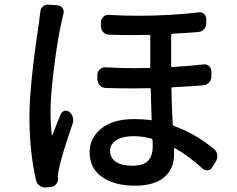

<svg xmlns="http://www.w3.org/2000/svg" viewBox="-20 -789 1040 844"><path d="M157.2 -737.3Q158.2 -752 168.9 -760.7Q177.7 -768.6 190.4 -768.6Q191.4 -768.6 193.4 -768.6L234.4 -765.6Q248 -763.7 255.4 -752.9Q262.7 -742.2 258.8 -728.5Q254.9 -711.9 249 -685.5Q233.4 -618.2 217.8 -494.1Q202.1 -370.1 202.1 -295.9Q202.1 -243.2 208 -194.3Q209 -193.4 209.5 -193.4Q210 -193.4 210 -194.3Q224.6 -233.4 247.1 -287.1Q252 -298.8 263.7 -301.8Q275.4 -304.7 285.2 -296.9Q295.9 -288.1 299.8 -274.4Q303.7 -260.7 299.8 -247.1Q251 -105.5 240.2 -50.8Q234.4 -28.3 234.4 -12.7Q234.4 -8.8 235.4 -5.9Q235.4 -4.9 235.4 -3.9Q235.4 10.7 226.1 21.5Q216.8 32.2 202.1 33.2L181.6 35.2Q179.7 35.2 178.7 35.2Q165 35.2 154.3 27.3Q141.6 18.6 138.7 3.9Q109.4 -121.1 109.4 -277.3Q109.4 -413.1 151.4 -690.4Q154.3 -710.9 157.2 -737.3ZM651.4 -146.5Q651.4 -163.1 650.4 -173.8Q650.4 -177.7 645.5 -179.7Q607.4 -190.4 567.4 -190.4Q519.5 -190.4 491.7 -172.9Q463.9 -155.3 463.9 -126Q463.9 -94.7 489.7 -77.6Q515.6 -60.5 561.5 -60.5Q611.3 -60.5 631.3 -82.5Q651.4 -104.5 651.4 -146.5ZM874 -505.9Q888.7 -507.8 898.9 -498.5Q909.2 -489.3 909.2 -475.6V-453.1Q909.2 -437.5 899.4 -426.8Q889.6 -416 875 -414.1Q817.4 -409.2 737.3 -405.3Q733.4 -405.3 733.4 -400.4Q734.4 -336.9 739.3 -241.2Q740.2 -237.3 744.1 -235.4Q835 -204.1 920.9 -133.8Q932.6 -124 934.6 -109.4Q935.5 -105.5 935.5 -102.5Q935.5 -90.8 929.7 -81.1L913.1 -53.7Q906.2 -42 893.1 -40.5Q879.9 -39.1 870.1 -47.9Q811.5 -102.5 749 -137.7Q745.1 -139.6 745.1 -135.7V-110.4Q745.1 -45.9 701.2 -9.3Q657.2 27.3 573.2 27.3Q484.4 27.3 429.2 -10.7Q374 -48.8 374 -120.1Q374 -181.6 424.8 -223.6Q475.6 -265.6 570.3 -265.6Q608.4 -265.6 642.6 -260.7Q647.5 -259.8 646.5 -264.6Q643.6 -343.8 642.6 -396.5Q641.6 -401.4 637.7 -401.4Q600.6 -400.4 567.4 -400.4Q498 -400.4 443.4 -402.3Q428.7 -403.3 418.9 -413.6Q409.2 -423.8 408.2 -438.5V-460Q408.2 -474.6 418.5 -483.9Q428.7 -493.2 442.4 -493.2Q504.9 -489.3 572.3 -489.3Q603.5 -489.3 636.7 -490.2Q640.6 -490.2 640.6 -494.1V-631.8Q640.6 -635.7 636.7 -635.7Q602.5 -634.8 565.4 -634.8Q513.7 -634.8 459 -636.7Q444.3 -636.7 434.1 -647.5Q423.8 -658.2 423.8 -672.9V-691.4Q423.8 -705.1 434.1 -714.8Q444.3 -724.6 459 -723.6Q524.4 -719.7 590.8 -719.7Q721.7 -719.7 852.5 -734.4Q854.5 -735.4 856.4 -735.4Q868.2 -735.4 877 -727.5Q886.7 -717.8 886.7 -704.1V-686.5Q886.7 -671.9 877 -660.6Q867.2 -649.4 852.5 -648.4Q800.8 -643.6 736.3 -640.6Q732.4 -639.6 732.4 -635.7V-498Q732.4 -494.1 736.3 -494.1Q814.5 -499 874 -505.9Z"/></svg>

Font: Gen Jyuu GothicL Medium
Style: Regular
Weight: 500
Designer: [Source Han Sans]
Ryoko NISHIZUKA  (kana & ideographs); Paul D. Hunt (Latin, Greek & Cyrillic); Wenlong ZHANG  (bopomofo
Version: Version 1.002.20150607